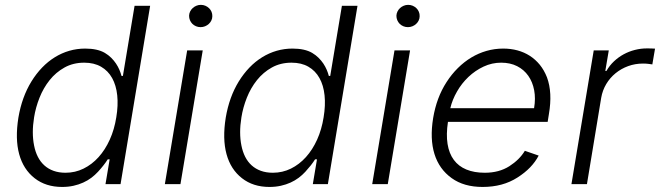

<svg xmlns="http://www.w3.org/2000/svg" viewBox="-20 -751 2691 783"><path d="M55 -271.3Q69.2 -355.5 108.3 -419Q127.8 -450.6 151.8 -475.5Q175.8 -500.4 203.7 -517.6Q231.5 -534.8 262.8 -543.9Q294 -552.9 327.4 -552.9Q377.5 -552.9 407.7 -535.2Q422.6 -526.3 433.8 -515.1Q445 -503.9 453.1 -491.7Q461.3 -479.4 466.8 -466.6Q472.3 -453.8 475.5 -441.4H481.2L528.8 -727.3H592.3L471.6 0H410.2L427.2 -101.2H419.4Q411.6 -88.8 401.6 -76.2Q391.7 -63.6 379.6 -50.4Q367.5 -37.3 352.5 -25.9Q337.4 -14.6 319.2 -6.4Q301.1 1.8 279.7 6.6Q258.2 11.4 233.3 11.4Q166.9 11.4 121.4 -24.1Q75.3 -60 58.2 -122.3Q41.2 -184.7 55 -271.3ZM119 -157.7Q123.9 -132.1 134.4 -111.5Q144.9 -90.9 160.9 -76.5Q176.8 -62.1 198.5 -54.3Q220.2 -46.5 247.2 -46.5Q286.6 -46.5 320.8 -63.4Q355.1 -80.3 382.1 -110.3Q409.1 -140.3 427.7 -181.6Q446.4 -223 454.2 -272.4Q462.4 -321.4 458.1 -362.2Q453.8 -403.1 437.3 -432.7Q420.8 -462.4 392.2 -478.9Q363.6 -495.4 323.5 -495.4Q278.4 -495.4 243.1 -475.7Q207.7 -456 182.4 -424.2Q157 -392.4 141.2 -352.6Q125.4 -312.9 119 -272.4Q108.7 -208.8 119 -157.7Z M743.3 -545.5H806.8L715.9 0H652.3ZM751.1 -686.8Q751.4 -696 755.3 -704Q759.2 -712 765.8 -718Q772.4 -724.1 780.9 -727.6Q789.4 -731.2 799 -731.2Q808.9 -731.2 817.6 -727.5Q826.3 -723.7 832.7 -717.5Q839.1 -711.3 842.7 -702.8Q846.2 -694.2 845.9 -684.7Q845.9 -675.8 842 -667.6Q838.1 -659.4 831.5 -653.4Q824.9 -647.4 816.2 -643.8Q807.5 -640.3 797.9 -640.3Q788 -640.3 779.3 -644Q770.6 -647.7 764.4 -653.9Q758.2 -660.2 754.6 -668.7Q751.1 -677.2 751.1 -686.8Z M900.6 -271.3Q914.8 -355.5 953.8 -419Q973.4 -450.6 997.3 -475.5Q1021.3 -500.4 1049.2 -517.6Q1077.1 -534.8 1108.3 -543.9Q1139.6 -552.9 1172.9 -552.9Q1223 -552.9 1253.2 -535.2Q1268.1 -526.3 1279.3 -515.1Q1290.5 -503.9 1298.7 -491.7Q1306.8 -479.4 1312.3 -466.6Q1317.8 -453.8 1321 -441.4H1326.7L1374.3 -727.3H1437.9L1317.1 0H1255.7L1272.7 -101.2H1264.9Q1257.1 -88.8 1247.2 -76.2Q1237.2 -63.6 1225.1 -50.4Q1213.1 -37.3 1198 -25.9Q1182.9 -14.6 1164.8 -6.4Q1146.7 1.8 1125.2 6.6Q1103.7 11.4 1078.8 11.4Q1012.4 11.4 967 -24.1Q920.8 -60 903.8 -122.3Q886.7 -184.7 900.6 -271.3ZM964.5 -157.7Q969.5 -132.1 979.9 -111.5Q990.4 -90.9 1006.4 -76.5Q1022.4 -62.1 1044 -54.3Q1065.7 -46.5 1092.7 -46.5Q1132.1 -46.5 1166.4 -63.4Q1200.6 -80.3 1227.6 -110.3Q1254.6 -140.3 1273.3 -181.6Q1291.9 -223 1299.7 -272.4Q1307.9 -321.4 1303.6 -362.2Q1299.4 -403.1 1282.8 -432.7Q1266.3 -462.4 1237.7 -478.9Q1209.2 -495.4 1169 -495.4Q1123.9 -495.4 1088.6 -475.7Q1053.3 -456 1027.9 -424.2Q1002.5 -392.4 986.7 -352.6Q970.9 -312.9 964.5 -272.4Q954.2 -208.8 964.5 -157.7Z M1588.8 -545.5H1652.3L1561.4 0H1497.9ZM1596.6 -686.8Q1596.9 -696 1600.9 -704Q1604.8 -712 1611.3 -718Q1617.9 -724.1 1626.4 -727.6Q1634.9 -731.2 1644.5 -731.2Q1654.5 -731.2 1663.2 -727.5Q1671.9 -723.7 1678.3 -717.5Q1684.7 -711.3 1688.2 -702.8Q1691.8 -694.2 1691.4 -684.7Q1691.4 -675.8 1687.5 -667.6Q1683.6 -659.4 1677 -653.4Q1670.5 -647.4 1661.8 -643.8Q1653.1 -640.3 1643.5 -640.3Q1633.5 -640.3 1624.8 -644Q1616.1 -647.7 1609.9 -653.9Q1603.7 -660.2 1600.1 -668.7Q1596.6 -677.2 1596.6 -686.8Z M1746.4 -269.5Q1760.3 -353.3 1801.1 -416.2Q1821.7 -448.2 1847.3 -473.5Q1872.9 -498.9 1902.2 -516.5Q1931.5 -534.1 1964.3 -543.5Q1997.2 -552.9 2032.3 -552.9Q2062.9 -552.9 2090.4 -545.5Q2117.9 -538 2140.8 -523.3Q2163.7 -508.5 2181.5 -486.7Q2199.2 -464.8 2210.6 -435.7Q2233.7 -373.6 2218.4 -285.2L2213.4 -253.9H1806.8Q1799 -202.8 1805.2 -163.9Q1811.4 -125 1830.8 -98.9Q1850.1 -72.8 1881.9 -59.7Q1913.7 -46.5 1957 -46.5Q2015.3 -46.5 2057.2 -73.2Q2098.7 -99.8 2120.4 -136L2176.8 -116.5Q2163.4 -90.9 2141.9 -68.5Q2120.4 -46.2 2090.2 -27Q2030.5 11.4 1948.2 11.4Q1871.8 11.4 1822.1 -24.5Q1771 -61.1 1751.8 -122.9Q1732.6 -184.7 1746.4 -269.5ZM1816.4 -309.7H2158Q2164.8 -349.1 2158.4 -383Q2152 -416.9 2134.4 -441.9Q2116.8 -467 2088.8 -481.2Q2060.7 -495.4 2023.8 -495.4Q1986.2 -495.4 1952.1 -479.4Q1918 -463.4 1890.4 -437.3Q1862.9 -411.2 1843.8 -377.8Q1824.6 -344.5 1816.4 -309.7Z M2310.4 0 2401.3 -545.5H2462.7L2448.5 -461.6H2453.1Q2465.6 -483.7 2483.7 -500.7Q2501.8 -517.8 2523.3 -529.5Q2544.7 -541.2 2569.1 -547.4Q2593.4 -553.6 2617.9 -553.6Q2626.1 -553.6 2635.5 -553.4Q2644.9 -553.3 2651.3 -552.6L2640.3 -488.3Q2636 -489 2625.5 -490.4Q2615.1 -491.8 2602.3 -491.8Q2570.3 -491.8 2541.7 -481.4Q2513.1 -470.9 2490.4 -452.4Q2467.7 -433.9 2452.4 -408.4Q2437.1 -382.8 2431.8 -352.3L2373.6 0Z"/></svg>

Font: Inter P Light
Style: Italic
Weight: 300
Italic angle: 9.39999°
Designer: Rasmus Andersson
Foundry: rsms
Version: Version 3.018;git-588b23468